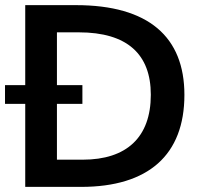

<svg xmlns="http://www.w3.org/2000/svg" viewBox="-45 -731 832 751"><path d="M277.3 -324.7V-397.9H-25.4V-324.7ZM272 0C535.6 0 676.3 -125 676.3 -359.9C676.3 -586.4 536.6 -710.9 252 -710.9H53.7V0ZM177.7 -604.5H263.2C453.1 -604.5 544.9 -518.6 544.9 -360.4C544.9 -193.8 450.2 -106.4 278.3 -106.4H177.7Z"/></svg>

Font: Ride
Style: Bold
Weight: 700
Version: Version 3.000